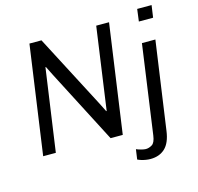

<svg xmlns="http://www.w3.org/2000/svg" viewBox="-125 -853 1209 1172"><g transform="rotate(-15 479.0 -267.0)"><path d="M55 0 152 -686H228L471 -220L498 -166L501 -167L574 -686H655L558 0H481L241 -464L212 -522L209 -521L135 0ZM684 186Q670 186 655 183.5Q640 181 627 177Q614 173 604 168L613 105Q624 110 642.5 115Q661 120 672 120Q692 120 711.5 108Q731 96 737 52L816 -511H901L822 46Q812 119 776.5 152.5Q741 186 684 186ZM832 -643 842 -720H933L922 -643Z"/></g></svg>

Font: Chivo Medium Light
Style: Italic
Weight: 300
Italic angle: -8.05°
Version: Version 2.002